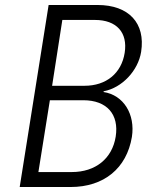

<svg xmlns="http://www.w3.org/2000/svg" viewBox="-20 -750 640 770"><path d="M59 0H263C397 0 488 -75 509 -201C523 -291 476 -369 395 -381L396 -384C470 -398 534 -467 546 -542C564 -657 497 -730 371 -730H175ZM189 -406 230 -670H361C447 -670 493 -620 480 -538C467 -456 406 -406 319 -406ZM134 -60 180 -348H314C409 -348 458 -291 444 -202C430 -114 363 -60 268 -60Z"/></svg>

Font: JetBrains Mono ExtraLight
Style: Italic
Weight: 240
Italic angle: -9°
Monospace: yes
Designer: Philipp Nurullin, Konstantin Bulenkov
Foundry: JetBrains
Version: Version 2.305